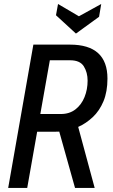

<svg xmlns="http://www.w3.org/2000/svg" viewBox="-20 -918 552 938"><path d="M20 0 143 -700H322Q505 -700 505 -534Q505 -470 485.5 -423.2Q466 -376.5 433.2 -345.8Q400.5 -315 362 -298L442.5 0H346.5L269.5 -275Q259.5 -274.5 250 -274.5H161.5L113 0ZM323 -623.5H223.5L177 -361H277.5Q319.5 -361 348.8 -383.8Q378 -406.5 393 -443.8Q408 -481 408 -524Q408 -564 389.5 -593.8Q371 -623.5 323 -623.5ZM351 -754 253.5 -843.5 263.5 -898.5 365.5 -838.5 474.5 -898.5 464 -836Z"/></svg>

Font: Cabin Condensed
Style: Italic
Weight: 400
Width: 3
Italic angle: -10°
Designer: Pablo Impallari
Foundry: Pablo Impallari. http://www.impallari.com Igino Marini. http://www.ikern.com
Version: Version 3.001; ttfautohint (v1.8.3)